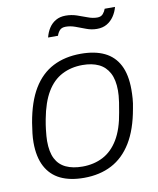

<svg xmlns="http://www.w3.org/2000/svg" viewBox="-82 -783 709 860"><g transform="rotate(-10 272.0 -353.0)"><path d="M231 12Q168 12 124.5 -9Q81 -30 58 -73.5Q35 -117 35 -183Q35 -203 37.5 -224.5Q40 -246 44 -271Q60 -365 95.5 -423.5Q131 -482 185.5 -510Q240 -538 312 -538Q376 -538 419.5 -517Q463 -496 485.5 -452.5Q508 -409 508 -341Q508 -322 506.5 -300.5Q505 -279 500 -255Q484 -163 448 -104Q412 -45 357.5 -16.5Q303 12 231 12ZM233 -39Q285 -39 326.5 -60.5Q368 -82 396 -128.5Q424 -175 436 -249Q441 -276 443.5 -293.5Q446 -311 447 -323.5Q448 -336 448 -347Q448 -396 431.5 -427Q415 -458 384.5 -472.5Q354 -487 311 -487Q259 -487 217.5 -465.5Q176 -444 148.5 -398Q121 -352 107 -277Q102 -250 100 -232Q98 -214 97 -201.5Q96 -189 96 -179Q96 -129 111.5 -98.5Q127 -68 158 -53.5Q189 -39 233 -39ZM181 -635Q187 -659 199 -677.5Q211 -696 230 -707Q249 -718 275 -718Q301 -718 325 -710Q349 -702 371 -693.5Q393 -685 414 -685Q431 -685 440 -695.5Q449 -706 453 -718H500Q494 -695 481 -676Q468 -657 449 -646Q430 -635 404 -635Q379 -635 355.5 -644Q332 -653 310 -661Q288 -669 267 -669Q248 -669 239 -658.5Q230 -648 226 -635Z"/></g></svg>

Font: Archivo SemiBold ExtraLight
Style: Italic
Weight: 250
Italic angle: -10°
Version: Version 2.001